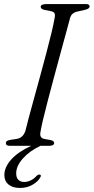

<svg xmlns="http://www.w3.org/2000/svg" viewBox="-20 -720 462 948"><path d="M180.5 -72Q172.5 -38 199.5 -34L229 -28.5Q247.5 -25 247.5 -13.5Q247.5 -7 240.5 -3.5Q233.5 0 223.5 0H179.5Q126 25.5 93 62.5Q60 99.5 60 135.5Q60 158 71 168.2Q82 178.5 99.5 178.5Q115.5 178.5 132 170.5Q148.5 162.5 160.5 148.5Q169 140.5 176 142Q179.5 142 181.2 145.5Q183 149 179 155.5Q169 175 141.8 191.5Q114.5 208 79.5 208Q42 208 21.8 191Q1.5 174 1.5 144.5Q1.5 105 36 67Q70.5 29 134 0H28.5Q9 0 9 -13Q7.5 -25 29 -29L61.5 -34Q93 -38.5 105 -72.5Q110.5 -96 122 -138.5Q133.5 -181 148.2 -234.8Q163 -288.5 178.8 -346.2Q194.5 -404 209 -458.8Q223.5 -513.5 234.2 -558.2Q245 -603 249.5 -630Q253 -645.5 249.5 -653.8Q246 -662 231 -665L200 -671Q181 -675 181 -686.5Q181 -700 211.5 -700H403.5Q422.5 -700 422.5 -688.5Q422.5 -676.5 399.5 -671.5L364.5 -663.5Q334.5 -658 326.5 -633Q319 -604.5 306.2 -558Q293.5 -511.5 278 -454.8Q262.5 -398 246.8 -339.2Q231 -280.5 217 -226.8Q203 -173 193.2 -132.2Q183.5 -91.5 180.5 -72Z"/></svg>

Font: Fraunces 9pt Light
Style: Italic
Weight: 300
Italic angle: -16°
Version: Version 1.000;[0bf87f6ff]